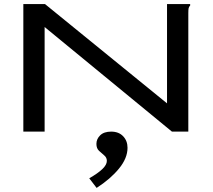

<svg xmlns="http://www.w3.org/2000/svg" viewBox="-20 -643 1040 938"><path d="M94 -623H200L796 -138V-623H909V-616Q903 -610 901.5 -603Q900 -596 900 -579V0H820L198 -511V0H94ZM452 275 416 228Q458 204 480 183Q502 162 502 143Q502 127 489.5 116.5Q477 106 464 94Q451 82 451 60Q451 36 469.5 18Q488 0 523 0Q560 0 581.5 22.5Q603 45 603 79Q603 130 561 181Q519 232 452 275Z"/></svg>

Font: Inconsolata UltraExpanded Medium
Style: Regular
Weight: 500
Width: 9
Monospace: yes
Designer: Raph Levien, Cyreal, Brenton Simpson
Foundry: Raph Levien, Cyreal, Google
Version: Version 3.001; ttfautohint (v1.8.2.53-6de2)